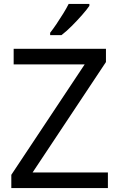

<svg xmlns="http://www.w3.org/2000/svg" viewBox="-20 -964 612 984"><path d="M533 0H38V-68L414 -634H50V-714H523V-646L147 -80H533ZM438 -934Q426 -916 401 -887.5Q376 -859 347.5 -830.5Q319 -802 295 -784H237V-796Q252 -815 269.5 -841Q287 -867 304 -894.5Q321 -922 332 -944H438Z"/></svg>

Font: Noto Serif Ottoman Siyaq
Style: Regular
Weight: 400
Designer: Sérgio Martins
Version: Version 1.005; ttfautohint (v1.8.4.7-5d5b)